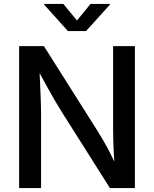

<svg xmlns="http://www.w3.org/2000/svg" viewBox="-20 -964 790 984"><path d="M78.1 0V-727.5H205.1L479.5 -293.5Q492.7 -272.9 509.5 -243.7Q526.4 -214.4 545.2 -178.2Q564 -142.1 582 -100.6L568.8 -96.7Q565.4 -135.7 563.2 -176Q561 -216.3 560.3 -251.7Q559.6 -287.1 559.6 -310.5V-727.5H671.4V0H543.5L297.9 -388.2Q279.3 -418 260.5 -450Q241.7 -481.9 218.8 -523.9Q195.8 -565.9 163.6 -624.5L181.2 -627.9Q183.6 -574.2 185.8 -527.6Q188 -481 189.2 -445.6Q190.4 -410.2 190.4 -389.2V0ZM304.7 -943.8 374.5 -858.9 443.8 -943.8H543.5V-940.4L420.9 -804.7H328.1L206.1 -940.4V-943.8Z"/></svg>

Font: Inter 17pt Medium
Style: Regular
Weight: 500
Version: Version 4.001;git-66647c0bb